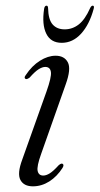

<svg xmlns="http://www.w3.org/2000/svg" viewBox="-20 -649 351 677"><path d="M132.5 -30Q143 -30 155.5 -37.8Q168 -45.5 187 -66.5Q196 -74 200.5 -71.5Q207 -68 200.5 -57Q181 -26.5 153.8 -9.2Q126.5 8 96 8Q64 8 52 -14.5Q40 -37 58.5 -86.5L144 -326.5Q162 -377 159.5 -395Q157 -413 139.5 -413Q129.5 -413 116.5 -405Q103.5 -397 84.5 -375.5Q75 -368.5 70.5 -370.5Q63 -374.5 71 -384.5Q92.5 -417 120.8 -434.8Q149 -452.5 176 -452.5Q207 -452.5 219.2 -429.2Q231.5 -406 211.5 -351L125.5 -107.5Q109 -62 112.8 -46Q116.5 -30 132.5 -30ZM208 -545.5Q235.6 -545.5 257.9 -563Q280.1 -580.5 297.8 -620.5Q301.9 -629 306.9 -629Q313.5 -629 310.2 -617.5Q295.3 -562.5 265.9 -530.2Q236.4 -498 197.7 -498Q159 -498 143.2 -530.2Q127.3 -562.5 135.5 -617.5Q137.2 -629 144.2 -629Q149.1 -629 149.5 -620.5Q150.4 -580 165.6 -562.8Q180.8 -545.5 208 -545.5Z"/></svg>

Font: Fraunces 72pt Light
Style: Italic
Weight: 300
Italic angle: -16°
Version: Version 1.000;[b76b70a41]